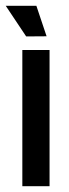

<svg xmlns="http://www.w3.org/2000/svg" viewBox="-30 -641 238 661"><path d="M95.2 -621.1 130.4 -516.1 60.1 -515.6 -10.3 -621.1ZM140.6 -468.8V0H46.9V-468.8Z"/></svg>

Font: Lambda
Style: Regular
Weight: 400
Designer: GGBotNet
Version: 0.22